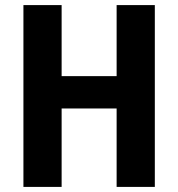

<svg xmlns="http://www.w3.org/2000/svg" viewBox="-20 -734 700 754"><path d="M588 0V-714H438V-435H222V-714H72V0H222V-308H438V0Z"/></svg>

Font: Noto Sans Oriya Cond Bold
Style: Bold
Weight: 700
Width: 3
Designer: Amélie Bonet and Sol Matas
Foundry: Google LLC
Version: Version 2.006